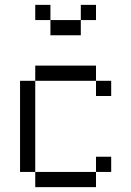

<svg xmlns="http://www.w3.org/2000/svg" viewBox="-20 -770 540 790"><path d="M437.5 -62.5V-125H375V-62.5H125V0H375V-62.5ZM437.5 -375V-437.5H375V-375ZM375 -687.5V-750H312.5V-687.5H187.5V-625H312.5V-687.5ZM125 -62.5Q125 -62.5 125 -437.5H62.5Q62.5 -437.5 62.5 -62.5ZM125 -437.5H375V-500H125ZM187.5 -687.5V-750H125V-687.5Z"/></svg>

Font: BFUnifontExMono
Style: Regular
Weight: 500
Version: Version 15.0.06